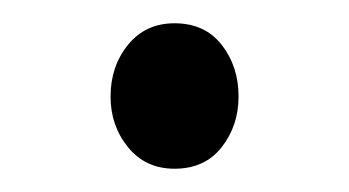

<svg xmlns="http://www.w3.org/2000/svg" viewBox="-20 -440 300 165"><path d="M130 -295Q105 -295 90 -313.5Q75 -332 75 -357Q75 -383 90 -401.5Q105 -420 130 -420Q156 -420 170.5 -401.5Q185 -383 185 -357Q185 -332 170.5 -313.5Q156 -295 130 -295Z"/></svg>

Font: Zen Kurenaido
Style: Regular
Weight: 400
Designer: Yoshimichi Ohira
Foundry: Positype
Version: Version 1.001